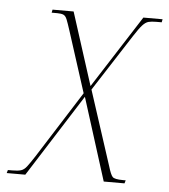

<svg xmlns="http://www.w3.org/2000/svg" viewBox="-67 -577 544 617"><g transform="rotate(5 205.0 -268.0)"><path d="M-23 0 -20 -10H-6Q12 -10 22 -13Q32 -16 40.5 -27Q49 -38 64 -61L201 -277L138 -473Q130 -498 125.5 -509Q121 -520 114 -523Q107 -526 94 -526H76L78 -536H146L221 -302L371 -536H433L431 -526H414Q398 -526 388.5 -523.5Q379 -521 369 -510Q359 -499 343 -474L225 -291L303 -51Q311 -24 317.5 -17Q324 -10 351 -10H360L357 0H290L206 -266L37 0Z"/></g></svg>

Font: Noto Serif Display SemiCondensed Thin
Style: Italic
Weight: 100
Width: 4
Italic angle: -12°
Designer: Monotype Design Team
Foundry: Monotype Imaging Inc.
Version: Version 2.009